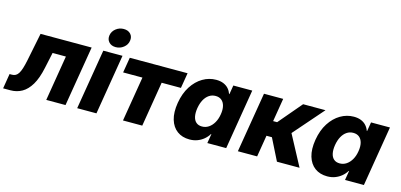

<svg xmlns="http://www.w3.org/2000/svg" viewBox="-101 -1186 3403 1631"><g transform="rotate(15 1600.0 -371.0)"><path d="M-34.2 0 -12.7 -131.3H8.3Q26.4 -131.3 40.3 -138.9Q54.2 -146.5 65.2 -163.8Q76.2 -181.2 85.4 -210.2Q94.7 -239.3 103.5 -282.2L153.3 -529.3H602.5L514.6 0H345.2L411.1 -398.9H293.9L264.2 -260.3Q244.1 -165 210 -107.9Q175.8 -50.8 130.4 -25.4Q85 0 29.8 0Z M617.2 0 705.1 -529.3H874L786.6 0ZM798.3 -585.4Q759.8 -585.4 738 -609.4Q716.3 -633.3 721.7 -668.9Q727.5 -705.1 757.6 -728.8Q787.6 -752.4 826.2 -752.4Q865.2 -752.4 887 -728.8Q908.7 -705.1 902.8 -668.9Q897.5 -633.3 867.2 -609.4Q836.9 -585.4 798.3 -585.4Z M1020 0 1085.4 -394.5H915.5L938 -529.3H1446.3L1423.8 -394.5H1254.4L1189.5 0Z M1606.4 9.8Q1542 9.8 1497.6 -22.9Q1453.1 -55.7 1434.8 -116.9Q1416.5 -178.2 1430.7 -264.6Q1445.3 -351.6 1484.6 -412.6Q1523.9 -473.6 1579.1 -506.1Q1634.3 -538.6 1696.3 -538.6Q1733.9 -538.6 1761.2 -527.1Q1788.6 -515.6 1806.2 -495.6Q1823.7 -475.6 1832.5 -450.2H1835.4L1848.6 -529.3H2015.1L1927.7 0H1761.7L1775.4 -82H1772Q1755.4 -54.7 1730.7 -34.2Q1706.1 -13.7 1675 -2Q1644 9.8 1606.4 9.8ZM1680.7 -124Q1712.9 -124 1739.3 -141.6Q1765.6 -159.2 1783.9 -190.7Q1802.2 -222.2 1809.1 -264.6Q1816.4 -307.6 1808.6 -339.1Q1800.8 -370.6 1780 -387.7Q1759.3 -404.8 1727.1 -404.8Q1695.3 -404.8 1669.9 -387.7Q1644.5 -370.6 1627.4 -339.4Q1610.4 -308.1 1603 -264.6Q1596.2 -221.7 1602.8 -189.9Q1609.4 -158.2 1629.2 -141.1Q1648.9 -124 1680.7 -124Z M2030.3 0 2118.2 -529.3H2287.1L2253.4 -324.7H2288.6L2462.4 -529.3H2659.2L2430.2 -267.1L2572.8 0H2374L2278.8 -189.9H2231L2199.7 0Z M2817.4 9.8Q2752.9 9.8 2708.5 -22.9Q2664.1 -55.7 2645.8 -116.9Q2627.4 -178.2 2641.6 -264.6Q2656.2 -351.6 2695.6 -412.6Q2734.9 -473.6 2790 -506.1Q2845.2 -538.6 2907.2 -538.6Q2944.8 -538.6 2972.2 -527.1Q2999.5 -515.6 3017.1 -495.6Q3034.7 -475.6 3043.5 -450.2H3046.4L3059.6 -529.3H3226.1L3138.7 0H2972.7L2986.3 -82H2982.9Q2966.3 -54.7 2941.7 -34.2Q2917 -13.7 2886 -2Q2855 9.8 2817.4 9.8ZM2891.6 -124Q2923.8 -124 2950.2 -141.6Q2976.6 -159.2 2994.9 -190.7Q3013.2 -222.2 3020 -264.6Q3027.3 -307.6 3019.5 -339.1Q3011.7 -370.6 2991 -387.7Q2970.2 -404.8 2938 -404.8Q2906.2 -404.8 2880.9 -387.7Q2855.5 -370.6 2838.4 -339.4Q2821.3 -308.1 2814 -264.6Q2807.1 -221.7 2813.7 -189.9Q2820.3 -158.2 2840.1 -141.1Q2859.9 -124 2891.6 -124Z"/></g></svg>

Font: Inter 24pt ExtraBold
Style: Italic
Weight: 800
Italic angle: -9.3988°
Designer: Rasmus Andersson
Foundry: rsms
Version: Version 4.001;git-66647c0bb